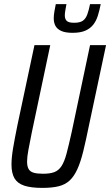

<svg xmlns="http://www.w3.org/2000/svg" viewBox="-20 -908 537 936"><path d="M186 8Q131 8 98 -3Q65 -14 50.5 -39Q36 -64 36 -106Q36 -140 44 -187Q52 -234 65 -298L148 -688H225L135 -262Q125 -212 118.5 -177.5Q112 -143 112 -121Q112 -97 119.5 -84Q127 -71 144 -66Q161 -61 190 -61Q224 -61 245 -69Q266 -77 280 -98.5Q294 -120 304.5 -159.5Q315 -199 329 -262L419 -688H497L414 -298Q399 -224 386 -171Q373 -118 357 -83Q341 -48 319.5 -28Q298 -8 266 0Q234 8 186 8ZM334 -748Q299 -748 279 -757Q259 -766 250.5 -781.5Q242 -797 242 -819Q242 -833 245 -851Q248 -869 252 -888H304Q301 -871 298.5 -857.5Q296 -844 296 -833Q296 -815 305.5 -806Q315 -797 341 -797Q370 -797 384 -807Q398 -817 405.5 -837.5Q413 -858 419 -888H471Q465 -857 457 -831.5Q449 -806 434.5 -787.5Q420 -769 396 -758.5Q372 -748 334 -748Z"/></svg>

Font: Saira Condensed
Style: Italic
Weight: 400
Width: 3
Italic angle: -12°
Designer: Hector Gatti with collaboration of the Omnibus-Type team
Foundry: Omnibus-Type
Version: Version 1.100